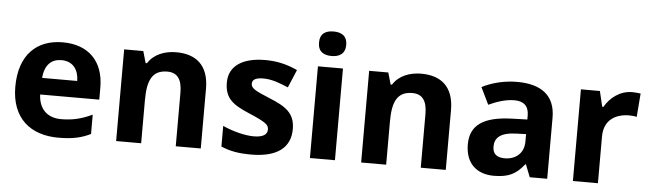

<svg xmlns="http://www.w3.org/2000/svg" viewBox="-48 -944 3861 1139"><g transform="rotate(5 1882.5 -375.0)"><path d="M303 -556C149 -556 45 -460 45 -269C45 -80 161 10 325 10C409 10 463 -2 517 -29V-144C456 -115 402 -101 332 -101C248 -101 199 -152 196 -236H548V-308C548 -467 454 -556 303 -556ZM304 -450C374 -450 407 -401 408 -335H199C205 -414 246 -450 304 -450Z M979 -556C911 -556 846 -532 811 -476H803L783 -546H669V0H818V-257C818 -373 845 -437 936 -437C997 -437 1024 -397 1024 -319V0H1173V-356C1173 -496 1096 -556 979 -556Z M1707 -162C1707 -259 1648 -294 1555 -332C1459 -371 1441 -384 1441 -410C1441 -434 1463 -446 1507 -446C1556 -446 1602 -429 1656 -406L1701 -513C1636 -543 1577 -556 1509 -556C1378 -556 1293 -505 1293 -404C1293 -311 1339 -275 1442 -232C1548 -187 1560 -173 1560 -146C1560 -118 1537 -99 1479 -99C1427 -99 1353 -118 1294 -145V-22C1349 1 1398 10 1474 10C1628 10 1707 -51 1707 -162Z M1898 -760C1853 -760 1817 -743 1817 -687C1817 -632 1853 -614 1898 -614C1942 -614 1979 -632 1979 -687C1979 -743 1942 -760 1898 -760ZM1972 -546H1823V0H1972Z M2438 -556C2370 -556 2305 -532 2270 -476H2262L2242 -546H2128V0H2277V-257C2277 -373 2304 -437 2395 -437C2456 -437 2483 -397 2483 -319V0H2632V-356C2632 -496 2555 -556 2438 -556Z M3009 -557C2932 -557 2858 -538 2800 -508L2849 -407C2900 -430 2950 -447 3003 -447C3056 -447 3088 -421 3088 -364V-340L2993 -337C2830 -331 2749 -279 2749 -163C2749 -45 2821 10 2918 10C3009 10 3052 -15 3099 -74H3103L3132 0H3236V-364C3236 -494 3155 -557 3009 -557ZM3030 -251 3088 -253V-208C3088 -138 3038 -99 2974 -99C2931 -99 2902 -116 2902 -162C2902 -214 2934 -248 3030 -251Z M3694 -556C3621 -556 3563 -510 3531 -454H3524L3502 -546H3389V0H3538V-278C3538 -381 3612 -417 3689 -417C3702 -417 3723 -415 3733 -412L3744 -552C3732 -554 3709 -556 3694 -556Z"/></g></svg>

Font: Noto Sans Javanese
Style: Bold
Weight: 700
Designer: Monotype Design Team
Foundry: Monotype Imaging Inc.
Version: Version 2.005